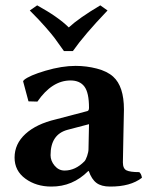

<svg xmlns="http://www.w3.org/2000/svg" viewBox="-20 -684 556 714"><path d="M311 -222.2 231 -201.2Q168 -184.1 168 -106.9Q168 -85.9 183.1 -67.9Q198.2 -49.8 220.2 -49.8Q260.3 -49.8 293.9 -84Q298.8 -88.9 304 -104Q309.1 -119.1 309.1 -128.9ZM437 -80.1Q437 -57.1 450.4 -50.5Q463.9 -43.9 498 -43.9Q505.9 -37.1 507.8 -22.9Q464.8 10.3 389.2 9.8Q356.9 9.8 338.9 -3.7Q320.8 -17.1 310.1 -47.9H308.1Q250 10.3 170.9 9.8Q114.7 9.8 74.5 -19.5Q34.2 -48.8 34.2 -98.1Q34.2 -148.9 74.7 -186Q115.2 -223.1 188 -240.2L305.2 -271Q311 -272.9 311 -283.2Q311 -339.4 293.9 -362.1Q276.9 -384.8 242.2 -384.8Q173.3 -384.8 119.1 -306.2L85.9 -307.1L65.9 -381.8L68.8 -386.2Q88.9 -403.3 149.4 -421.1Q210 -439 261.2 -439Q301.3 -439 340.1 -429Q378.9 -418.9 400.9 -398.9Q440.9 -362.8 440.9 -276.9Q440.9 -273.9 439 -185.5Q437 -97.2 437 -80.1ZM90.8 -645 118.2 -664.1Q196.3 -621.1 235.8 -582Q273.9 -617.2 353 -664.1L379.9 -645Q293.9 -555.2 251 -494.1H217.8Q192.9 -529.3 182.9 -542.7Q172.9 -556.2 149.4 -583Q126 -609.9 90.8 -645Z"/></svg>

Font: Linux Biolinum O
Style: Bold
Weight: 700
Designer: Philipp H. Poll
Foundry: Philipp H. Poll
Version: Version 1.3.2